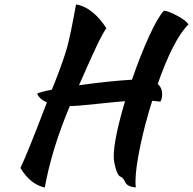

<svg xmlns="http://www.w3.org/2000/svg" viewBox="-20 -762 867 863"><path d="M491.2 -58.1Q491.2 -136.2 542 -307.1Q505.4 -304.7 417.5 -295.2Q329.6 -285.6 293.9 -285.2Q212.9 -93.8 181.2 81.1Q145.5 72.3 119.6 50.5Q93.8 28.8 71.8 -6.8Q103 -71.8 190.9 -301.8Q157.7 -315.9 147 -340.8Q156.2 -347.7 212.9 -358.9L226.1 -391.1Q267.6 -497.1 282.2 -551Q296.9 -605 321.8 -742.2Q361.3 -735.4 396.5 -706.5Q431.6 -677.7 458 -634.8Q454.1 -629.4 449.5 -622.1Q444.8 -614.7 438.7 -603.3Q432.6 -591.8 427.5 -582Q422.4 -572.3 414.3 -554.9Q406.2 -537.6 401.1 -526.4Q396 -515.1 385.7 -492.7Q375.5 -470.2 370.1 -458Q364.7 -445.8 352.8 -418.7Q340.8 -391.6 335 -378.9Q472.7 -397.9 573.2 -403.8Q610.8 -512.7 650.1 -598.9Q689.5 -685.1 716.8 -713.9Q737.3 -712.4 777.6 -690.7Q817.9 -668.9 827.1 -651.9Q793.5 -620.1 757.3 -549.1Q721.2 -478 689 -384.8Q709 -366.2 709 -339.8Q709 -320.8 701.2 -305.2Q687.5 -307.1 664.1 -309.1Q630.4 -202.1 609.6 -101.6Q588.9 -1 588.9 54.2Q588.9 70.3 590.8 80.1Q570.8 79.1 559.1 72.8Q547.4 66.4 543.9 58.8Q540.5 51.3 535.2 43.2Q529.8 35.2 522 32.2Q509.3 27.8 500.2 -4.2Q491.2 -36.1 491.2 -58.1Z"/></svg>

Font: Kaushan Script
Style: Regular
Weight: 400
Designer: Pablo Impallari
Foundry: Pablo Impallari
Version: Version 1.002